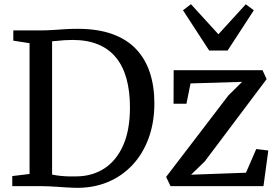

<svg xmlns="http://www.w3.org/2000/svg" viewBox="-20 -888 1326 916"><path d="M337.5 8Q319 7.5 298.5 6.2Q278 5 257 3.5Q236 2 215.2 1Q194.5 0 175 0H38.5V-48L121 -58V-682L43.5 -694V-743H174Q204.5 -743 233.5 -745Q262.5 -747 291.2 -748.8Q320 -750.5 350.5 -750.5Q446.5 -750.5 515.8 -725.5Q585 -700.5 629.2 -653.8Q673.5 -607 695 -541.5Q716.5 -476 716.5 -395Q716.5 -304 689.2 -229.2Q662 -154.5 611.8 -100.8Q561.5 -47 492 -18.5Q422.5 10 337.5 8ZM346.5 -46.5Q421 -47.5 478 -84.5Q535 -121.5 567.5 -194.2Q600 -267 600 -375.5Q600 -453.5 583.2 -513.5Q566.5 -573.5 532.5 -614.5Q498.5 -655.5 447 -676.5Q395.5 -697.5 326 -697.5Q305 -697.5 287.2 -696.2Q269.5 -695 254.5 -693.2Q239.5 -691.5 228.5 -691V-55Q248.5 -51 267.8 -49Q287 -47 306.5 -46.5Q326 -46 346.5 -46.5ZM1135 -497.5 889 -490 869.5 -393H808L808.5 -553H1232.5L1252 -510.5L957 -118L891.5 -54.5L1153.5 -64L1202.5 -177L1260 -170L1237 0H793.5L772.5 -44L1069.5 -432.5ZM978 -647 853 -839 891 -868 1022 -724.5 1152.5 -867.5 1191 -839 1066 -647Z"/></svg>

Font: Merriweather 24pt
Style: Regular
Weight: 400
Designer: Eben Sorkin
Foundry: Eben Sorkin
Version: Version 2.100